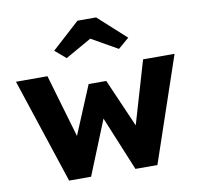

<svg xmlns="http://www.w3.org/2000/svg" viewBox="-84 -865 997 955"><g transform="rotate(-10 414.5 -388.0)"><path d="M189 0 14 -530H173L266 -212L368 -456H457L563 -213L656 -530H815L635 0H524L411 -274L300 0ZM283 -602 228 -649 368 -776H462L602 -649L547 -602L415 -677Z"/></g></svg>

Font: Readex Pro bold
Style: Bold
Weight: 700
Designer: Bonnie Shaver-Troup, Thomas Jockin
Foundry: Lexend
Version: Version 1.200; ttfautohint (v1.8.3)